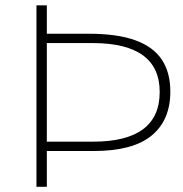

<svg xmlns="http://www.w3.org/2000/svg" viewBox="-20 -720 706 740"><path d="M160.5 0H120.5V-699.5H160.5V-590H321.5Q432 -590 501.5 -564.8Q571 -539.5 603.8 -490Q636.5 -440.5 636.5 -367Q636.5 -256.5 564 -197.2Q491.5 -138 341.5 -138H160.5ZM338.5 -174Q595.5 -174 595.5 -365.5Q595.5 -552.5 340.5 -554H160.5V-174Z"/></svg>

Font: Argentum Novus ExtraLight
Style: Regular
Weight: 250
Designer: Julieta Ulanovsky (font) & Cristiano Sobral (main changes)
Foundry: Julieta Ulanovsky (font) & Cristiano Sobral (main changes)
Version: Version 3.00;November 27, 2020;FontCreator 13.0.0.2655 64-bi